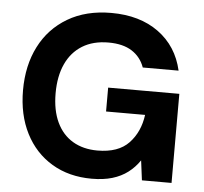

<svg xmlns="http://www.w3.org/2000/svg" viewBox="-52 -766 886 833"><g transform="rotate(5 391.5 -350.0)"><path d="M377 12Q278 12 203.5 -32.5Q129 -77 88 -157.5Q47 -238 47 -345Q47 -453 89 -535.5Q131 -618 210.5 -665Q290 -712 400 -712Q524 -712 606 -652.5Q688 -593 712 -488H556Q540 -533 501 -558Q462 -583 399 -583Q332 -583 285 -554Q238 -525 213.5 -471.5Q189 -418 189 -344Q189 -270 213.5 -218Q238 -166 283.5 -139Q329 -112 391 -112Q482 -112 528 -160.5Q574 -209 584 -284H414V-388H724V0H595L584 -86Q563 -55 534 -33Q505 -11 466.5 0.5Q428 12 377 12Z"/></g></svg>

Font: DM Sans 12pt ExtraBold
Style: Regular
Weight: 800
Version: Version 4.004;gftools[0.9.30]